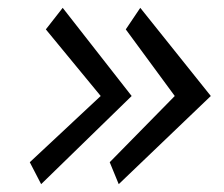

<svg xmlns="http://www.w3.org/2000/svg" viewBox="-20 -525 572 490"><path d="M85 -55 316 -280 140 -505 97 -450 237 -280 56 -111ZM283 -55 518 -280 338 -505 301 -450 426 -280 260 -111Z"/></svg>

Font: Bluebird
Style: LiNrwObl
Weight: 300
Designer: Jasper
Foundry: Cannot Into Space Fonts
Version: Version 0.98